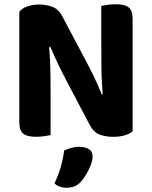

<svg xmlns="http://www.w3.org/2000/svg" viewBox="-20 -636 714 903"><path d="M70.8 -433.4 209.4 -434.8Q213.4 -392.4 215.3 -350.4Q217.2 -308.4 217.5 -269.2Q217.9 -230 217.9 -193.1V-0.5Q209.1 1.5 189.5 4.4Q169.8 7.3 149.7 7.3Q106.4 7.3 88.6 -8.1Q70.8 -23.4 70.8 -62.2ZM603.7 -176.2 464.8 -174.7Q457.8 -248.1 457.1 -313.9Q456.3 -379.8 456.3 -439.7V-608.3Q466.1 -610.3 485.2 -613.2Q504.4 -616 524.7 -616Q568 -616 585.8 -600.7Q603.7 -585.4 603.7 -546.6ZM603.7 -224.4V-321.1V-18.6Q590.9 -7 567.4 0.2Q543.9 7.5 511.7 7.5Q477.8 7.5 448.6 -3.1Q419.5 -13.8 400.2 -51.7L279.3 -282Q268.1 -304.4 257.3 -326.3Q246.6 -348.2 236.6 -370.4Q226.7 -392.7 217 -415.5L70.8 -382.8V-580Q83.3 -597.2 108.8 -606Q134.4 -614.8 163.5 -614.8Q197.4 -614.8 226.9 -603.7Q256.5 -592.7 275 -555.6L396.9 -325.2Q408.3 -303.6 419 -281.3Q429.6 -259.1 439.7 -236.8Q449.8 -214.5 458.8 -191.7ZM361.4 217.7Q347.3 233.8 329.8 240.5Q312.3 247.1 292.2 247.1Q258.3 247.1 236.1 226.5Q255.4 186.2 266.3 147.3Q277.2 108.4 281.7 72Q296 65 314.4 59.7Q332.8 54.4 351.9 54.4Q380 54.4 397.8 65.3Q415.5 76.2 415.5 101.1Q415.5 117.1 407 139.8Q398.4 162.4 386 183.3Q373.6 204.2 361.4 217.7Z"/></svg>

Font: Baloo Bhaijaan 2
Style: Regular
Weight: 400
Designer: Sanskriti Dholi, Noopur Datye and Ek Type
Foundry: Ek Type
Version: Version 1.701